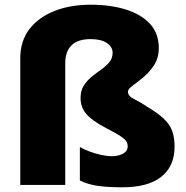

<svg xmlns="http://www.w3.org/2000/svg" viewBox="-20 -785 790 815"><path d="M654 -581Q654 -539 634 -508.5Q614 -478 588.5 -457Q563 -436 543 -421.5Q523 -407 523 -396Q523 -377 549 -364.5Q575 -352 624 -320Q674 -289 697.5 -255Q721 -221 721 -163Q721 -79 664.5 -34.5Q608 10 500 10Q433 10 392 3.5Q351 -3 319 -19V-161Q336 -151 360 -142Q384 -133 409.5 -127.5Q435 -122 455 -122Q483 -122 502.5 -133Q522 -144 522 -164Q522 -175 516.5 -184.5Q511 -194 491.5 -207Q472 -220 431 -241Q370 -273 346 -301.5Q322 -330 322 -369Q322 -400 335.5 -421.5Q349 -443 369.5 -459.5Q390 -476 410.5 -490.5Q431 -505 444.5 -521.5Q458 -538 458 -561Q458 -586 433.5 -602.5Q409 -619 365 -619Q310 -619 283.5 -592.5Q257 -566 257 -517V0H66V-537Q66 -611 105 -661.5Q144 -712 211.5 -738.5Q279 -765 365 -765Q449 -765 514.5 -744.5Q580 -724 617 -683.5Q654 -643 654 -581Z"/></svg>

Font: Noto Sans Arabic Blk
Style: Regular
Weight: 900
Designer: Monotype Design Team, Nadine Chahine, Nizar Qandah and Khaled Hosny
Foundry: Monotype Imaging Inc.
Version: Version 2.012; ttfautohint (v1.8.4.7-5d5b)